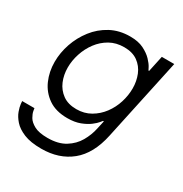

<svg xmlns="http://www.w3.org/2000/svg" viewBox="-173 -673 970 1016"><g transform="rotate(30 312.0 -165.0)"><path d="M220 210Q154 210 113 193Q72 176 50 151Q28 126 19 101Q10 76 8.5 59Q7 42 7 42H82Q82 42 84.5 57.5Q87 73 98.5 93Q110 113 138.5 128.5Q167 144 220 144Q285 144 327 118Q369 92 392 52Q415 12 424 -31L435 -81H430Q430 -81 420 -68.5Q410 -56 389 -40Q368 -24 335.5 -11.5Q303 1 258 1Q188 1 142.5 -30.5Q97 -62 74.5 -113Q52 -164 52 -224Q52 -280 71 -335.5Q90 -391 126 -437.5Q162 -484 214 -512Q266 -540 332 -540Q382 -540 415 -523.5Q448 -507 468 -486Q488 -465 496.5 -448.5Q505 -432 505 -432H509L530 -530H606L499 -31Q473 92 400.5 151Q328 210 220 210ZM276 -64Q324 -64 362 -86Q400 -108 426.5 -143.5Q453 -179 466.5 -222Q480 -265 480 -308Q480 -352 464.5 -390Q449 -428 416.5 -451.5Q384 -475 333 -475Q284 -475 246 -453.5Q208 -432 181.5 -396.5Q155 -361 141 -318Q127 -275 127 -233Q127 -188 143 -150Q159 -112 192 -88Q225 -64 276 -64Z"/></g></svg>

Font: Be Vietnam Pro Light
Style: Italic
Weight: 300
Italic angle: -12°
Designer: Lam Bao, Tony Le, Vietanh Nguyen
Foundry: Yellow Type Foundry
Version: Version 1.002; ttfautohint (v1.8.3)